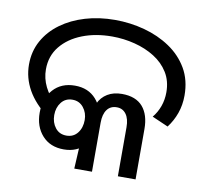

<svg xmlns="http://www.w3.org/2000/svg" viewBox="-75 -749 903 833"><g transform="rotate(10 376.0 -333.0)"><path d="M152 -201Q91 -247 61.5 -299.5Q32 -352 32 -411Q32 -469 58 -516Q84 -563 130 -596.5Q176 -630 236.5 -648Q297 -666 367 -666Q434 -666 497 -649Q560 -632 610.5 -598Q661 -564 690.5 -513.5Q720 -463 720 -395Q720 -353 707 -316.5Q694 -280 671 -250L600 -281Q619 -304 629.5 -333Q640 -362 640 -395Q640 -445 617 -482Q594 -519 555 -543.5Q516 -568 467 -580.5Q418 -593 367 -593Q294 -593 235.5 -570Q177 -547 142.5 -504.5Q108 -462 108 -403Q108 -363 126 -326.5Q144 -290 178 -258L152 -201ZM244 -74Q184 -74 149 -113Q114 -152 114 -213Q114 -276 149.5 -315.5Q185 -355 245 -355Q304 -355 338.5 -316Q373 -277 373 -215Q373 -153 338 -113.5Q303 -74 244 -74ZM245 -135Q276 -135 294 -158Q312 -181 312 -215Q312 -247 293.5 -270Q275 -293 245 -293Q214 -293 196 -270Q178 -247 178 -214Q178 -181 196 -158Q214 -135 245 -135ZM312 -148 335 -222Q335 -264 348.5 -293.5Q362 -323 388.5 -339Q415 -355 452 -355Q483 -355 506 -346Q529 -337 544 -319.5Q559 -302 566.5 -277.5Q574 -253 574 -222V0H496V-216Q496 -253 481 -273.5Q466 -294 440 -294Q412 -294 397 -273.5Q382 -253 382 -216V0H304Z"/></g></svg>

Font: loriya15
Style: Book
Weight: 400
Designer: Jelle Bosma - Monotype Design Team
Foundry: Monotype Imaging Inc.
Version: Version 2.003